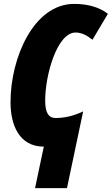

<svg xmlns="http://www.w3.org/2000/svg" viewBox="-20 -744 574 986"><path d="M160 222H324L407 -172C355 -147 308 -138 265 -138C231 -138 212 -163 212 -227C212 -361 274 -577 368 -577C396 -577 423 -565 455 -540L534 -673C491 -707 430 -724 361 -724C153 -724 34 -447 34 -219C34 -100 80 9 205 9Z"/></svg>

Font: Noto Sans UI Condensed Black
Style: Italic
Weight: 900
Width: 3
Italic angle: -192°
Designer: Monotype Design Team
Foundry: Monotype Imaging Inc.
Version: Version 1.901